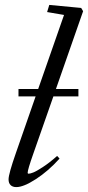

<svg xmlns="http://www.w3.org/2000/svg" viewBox="-20 -745 356 776"><path d="M45.9 11.2Q31.2 11.2 22.9 3.2Q14.6 -4.9 14.6 -20Q14.6 -42 44.4 -127L124 -355.5H54.7V-385.3H134.3L238.8 -684.6L170.4 -696.3L179.2 -725.1L308.1 -712.9L315.9 -699.7L206.1 -385.3H296.9V-355.5H195.8L114.7 -124Q91.8 -59.1 91.8 -46.9Q91.8 -43 95.7 -43Q102.1 -43 114.5 -47.9Q127 -52.7 153.6 -70.1Q180.2 -87.4 210.9 -114.7L220.7 -104Q174.8 -53.2 125 -21Q75.2 11.2 45.9 11.2Z"/></svg>

Font: Elstob 18pt
Style: Italic
Weight: 400
Italic angle: -20°
Designer: Peter S. Baker
Version: Version 1.015